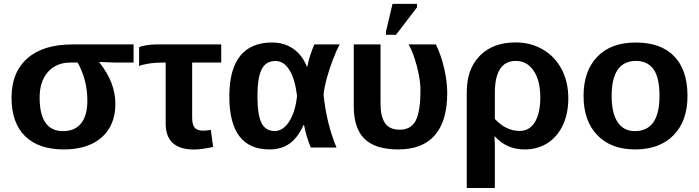

<svg xmlns="http://www.w3.org/2000/svg" viewBox="-20 -756 3582 984"><path d="M571.3 -223.6Q571.3 -114.3 501.5 -52.2Q431.6 9.8 306.6 9.8Q178.2 9.8 108.6 -58.1Q39.1 -126 39.1 -255.9Q39.1 -385.3 120.1 -456.8Q201.2 -528.3 351.1 -528.3H664.6V-435.5H569.3L489.3 -438.5V-436.5Q532.2 -381.3 551.8 -329.1Q571.3 -276.9 571.3 -223.6ZM427.7 -240.2Q427.7 -345.7 377.9 -435.5H341.8Q269 -435.5 226.1 -387.7Q183.1 -339.8 183.1 -255.9Q183.1 -84 303.2 -84Q363.8 -84 395.8 -124Q427.7 -164.1 427.7 -240.2Z M815.9 -435.5Q775.9 -435.5 739.7 -429.7Q703.6 -423.8 692.9 -417.5V-514.2Q704.6 -520 730.7 -524.2Q756.8 -528.3 782.2 -528.3H1113.8V-435.5H964.8V-152.3Q964.8 -118.7 977.3 -102.5Q989.7 -86.4 1021 -86.4Q1038.1 -86.4 1060.5 -90.3L1072.3 -3.4Q1054.7 1.5 1025.6 5.9Q996.6 10.3 975.1 10.3Q829.1 10.3 829.1 -122.6V-435.5Z M1536.1 -115.7Q1505.9 -49.8 1463.9 -20Q1421.9 9.8 1360.8 9.8Q1155.3 9.8 1155.3 -261.7Q1155.3 -400.4 1210.7 -469.2Q1266.1 -538.1 1373.5 -538.1Q1437.5 -538.1 1483.6 -505.6Q1529.8 -473.1 1553.2 -413.6H1554.7Q1566.9 -474.1 1591.3 -528.3H1720.7Q1704.6 -499 1686.8 -452.6Q1668.9 -406.2 1655.5 -357.7Q1642.1 -309.1 1638.2 -271.5Q1653.3 -122.6 1704.6 0H1572.8Q1560.5 -29.3 1552 -58.3Q1543.5 -87.4 1538.1 -115.7ZM1299.3 -263.2Q1299.3 -168 1320.1 -126.2Q1340.8 -84.5 1387.7 -84.5Q1431.2 -84.5 1462.4 -133.8Q1493.7 -183.1 1502.4 -264.6Q1491.7 -351.6 1463.1 -397.5Q1434.6 -443.4 1391.6 -443.4Q1341.8 -443.4 1320.6 -399.9Q1299.3 -356.4 1299.3 -263.2Z M2272 -278.8Q2272 -136.2 2208.7 -63.2Q2145.5 9.8 2021 9.8Q1903.8 9.8 1848.4 -44.2Q1793 -98.1 1793 -211.4V-528.3H1930.2V-224.6Q1930.2 -158.2 1953.4 -124.8Q1976.6 -91.3 2029.3 -91.3Q2085.9 -91.3 2110.4 -137.7Q2134.8 -184.1 2134.8 -294.4Q2134.8 -331.1 2126.2 -374.5Q2117.7 -418 2104 -459Q2090.3 -500 2074.2 -528.3H2213.9Q2239.3 -477.5 2255.6 -409.2Q2272 -340.8 2272 -278.8ZM2117.2 -718.3 2009.3 -577.6H1958V-593.8L1991.7 -736.3H2117.2Z M2892.6 -252Q2892.6 -173.8 2864.7 -114.7Q2836.9 -55.7 2786.6 -22.9Q2736.3 9.8 2668 9.8Q2576.2 9.8 2516.1 -57.1H2514.2Q2515.1 -42.5 2515.6 -28.3Q2516.1 -14.2 2516.1 0V207.5H2372.1V-283.7Q2372.1 -402.8 2439.5 -470.7Q2506.8 -538.6 2622.6 -538.6Q2699.2 -538.6 2761.2 -502.9Q2823.2 -467.3 2857.9 -402.1Q2892.6 -336.9 2892.6 -252ZM2749 -256.8Q2749 -343.3 2714.8 -393.6Q2680.7 -443.8 2623.5 -443.8Q2516.1 -443.8 2516.1 -279.3V-146.5Q2572.8 -85 2643.6 -85Q2693.8 -85 2721.4 -130.4Q2749 -175.8 2749 -256.8Z M3503.4 -264.6Q3503.4 -136.2 3432.1 -63.2Q3360.8 9.8 3234.9 9.8Q3111.3 9.8 3041 -63.5Q2970.7 -136.7 2970.7 -264.6Q2970.7 -392.1 3041 -465.1Q3111.3 -538.1 3237.8 -538.1Q3367.2 -538.1 3435.3 -467.5Q3503.4 -397 3503.4 -264.6ZM3359.9 -264.6Q3359.9 -358.9 3329.1 -401.4Q3298.3 -443.8 3239.7 -443.8Q3114.7 -443.8 3114.7 -264.6Q3114.7 -176.3 3145.3 -130.1Q3175.8 -84 3233.4 -84Q3359.9 -84 3359.9 -264.6Z"/></svg>

Font: Arimo
Style: Bold
Weight: 700
Designer: Steve Matteson
Foundry: Monotype Imaging Inc.
Version: Version 1.33